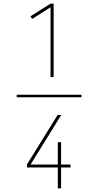

<svg xmlns="http://www.w3.org/2000/svg" viewBox="-20 -868 540 1056"><path d="M258 -444V-828L157 -764L147 -778L258 -848H275V-444ZM298 168V53H128V37L297 -236H317L148 37H298V-86H316V37H368V53H316V168ZM72 -333V-347H428V-333Z"/></svg>

Font: Zed Mono Thin
Style: Regular
Weight: 100
Monospace: yes
Designer: Belleve Invis
Foundry: Belleve Invis
Version: Version 1.0.0; ttfautohint (v1.8.4)